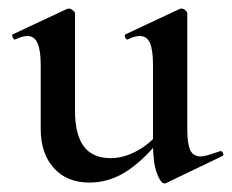

<svg xmlns="http://www.w3.org/2000/svg" viewBox="-20 -415 541 448"><path d="M189 11Q136 11 105.5 -23Q75 -57 75 -114V-263Q75 -298 67.5 -314.5Q60 -331 44 -331Q32 -331 16 -323Q12 -322 9.5 -328Q7 -334 10 -335L136 -394Q139 -395 141 -395Q145 -395 150 -391Q155 -387 155 -384V-157Q155 -101 175.5 -73.5Q196 -46 238 -46Q270 -46 302.5 -64.5Q335 -83 356 -113L362 -101Q324 -49 281 -19Q238 11 189 11ZM417 -384V-113Q417 -79 424 -64.5Q431 -50 448 -50Q456 -50 467 -53.5Q478 -57 493 -62Q497 -64 500 -58.5Q503 -53 499 -51L368 12Q366 13 364 13Q355 13 346 -11Q337 -35 337 -79V-263Q337 -298 330 -314.5Q323 -331 306 -331Q294 -331 278 -323Q274 -322 272 -328Q270 -334 273 -335L399 -394Q401 -395 403 -395Q408 -395 412.5 -391Q417 -387 417 -384Z"/></svg>

Font: Cormorant Garamond Light SemiBold
Style: Regular
Weight: 600
Version: Version 4.001